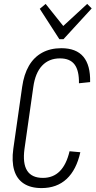

<svg xmlns="http://www.w3.org/2000/svg" viewBox="-20 -953 488 980"><path d="M192 7Q137 7 101.5 -16Q66 -39 52.5 -84Q39 -129 48 -194L93 -509Q102 -573 127.5 -617Q153 -661 195 -684Q237 -707 293 -707Q369 -707 405.5 -663.5Q442 -620 440 -534L383 -528Q384 -593 360.5 -624Q337 -655 286 -655Q230 -655 195 -618Q160 -581 150 -509L105 -193Q95 -119 118.5 -82Q142 -45 199 -45Q251 -45 285 -79Q319 -113 335 -181L390 -176Q370 -86 320 -39.5Q270 7 192 7ZM448 -910 304 -753H283L183 -908L213 -933L308 -814H296L425 -933Z"/></svg>

Font: Pathway Extreme Condensed Thin
Style: Italic
Weight: 250
Width: 3
Italic angle: -8°
Version: Version 1.001;gftools[0.9.26]